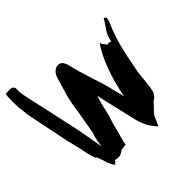

<svg xmlns="http://www.w3.org/2000/svg" viewBox="-187 -926 1057 1057"><g transform="rotate(-45 341.5 -397.0)"><path d="M674 -670C658 -636 619 -602 614 -550C604 -556 591 -556 585 -552C579 -572 569 -564 563 -590C514 -522 473 -409 450 -288C433 -349 425 -399 397 -477C373 -557 367 -571 355 -626C351 -632 344 -677 301 -664C274 -655 263 -625 258 -604C251 -581 247 -568 233 -520C224 -490 216 -447 208 -390C204 -364 196 -323 186 -265C180 -251 173 -227 167 -180C157 -235 141 -340 123 -412L109 -476C104 -500 99 -521 95 -541C89 -567 60 -688 60 -711V-736C60 -748 50 -758 38 -758H2C-9 -758 -4 -662 -4 -651C-2 -641 2 -615 2 -605C2 -588 36 -435 47 -377C57 -320 75 -266 84 -211C86 -206 97 -153 105 -157C115 -129 120 -122 125 -98C131 -84 141 -60 151 -54C152 -67 161 -57 163 -71C171 -82 191 -53 232 -89C256 -88 261 -98 267 -90C272 -124 281 -144 291 -183C296 -210 305 -240 316 -272C328 -322 334 -353 348 -393C364 -313 377 -271 401 -161C409 -126 422 -94 439 -70C447 -60 456 -46 467 -36C470 -46 478 -58 482 -70C493 -105 516 -118 548 -155C559 -159 574 -175 579 -189C591 -222 593 -296 599 -331C621 -455 642 -546 682 -633C685 -649 696 -665 674 -670Z"/></g></svg>

Font: Reckless Catfish
Style: Fax
Weight: 400
Foundry: Cannot Into Space Fonts
Version: Version 0.2894